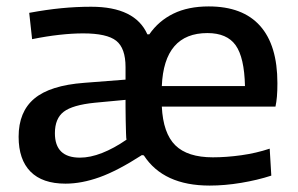

<svg xmlns="http://www.w3.org/2000/svg" viewBox="-20 -567 928 598"><path d="M633 11Q489 11 428 -83L422 -84Q346 -35 290 -15Q234 5 184 5Q112 5 75 -32.5Q38 -70 38 -141Q38 -219 87 -260Q136 -301 242 -309L371 -319V-358Q371 -417 342 -440Q313 -463 239 -463Q205 -463 164.5 -458.5Q124 -454 80 -445L71 -527Q125 -537 171.5 -541.5Q218 -546 264 -546Q401 -546 439 -460H445Q474 -502 520 -524.5Q566 -547 630 -547Q736 -547 790 -486.5Q844 -426 844 -308Q844 -283 842.5 -266Q841 -249 838 -235H484Q488 -152 526 -114.5Q564 -77 643 -77Q685 -77 731.5 -83.5Q778 -90 820 -104L825 -20Q782 -6 731 2.5Q680 11 633 11ZM229 -76Q261 -76 298 -90.5Q335 -105 374 -132Q373 -134 372.5 -152.5Q372 -171 371.5 -192.5Q371 -214 371 -233.5Q371 -253 371 -256L275 -247Q206 -240 178.5 -219Q151 -198 151 -152Q151 -76 229 -76ZM743 -299Q741 -388 714 -426Q687 -464 626 -464Q491 -464 484 -299Z"/></svg>

Font: Encode Sans Normal
Style: Medium
Weight: 500
Designer: Pablo Impallari, Andres Torresi
Foundry: Pablo Impallari, Andres Torresi
Version: Version 1.000; ttfautohint (v1.00) -l 8 -r 50 -G 200 -x 14 -